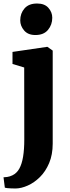

<svg xmlns="http://www.w3.org/2000/svg" viewBox="-34 -828 398 1091"><path d="M55.5 243Q42.5 243 29.8 242.5Q17 242 7.5 241Q-2 240 -6.5 238.5L-14 179.5Q-7 179.5 7.2 177.5Q21.5 175.5 37 168Q61.5 156 76 129.8Q90.5 103.5 97.2 62.2Q104 21 104 -35.5L103.5 -444.5L37 -464.5V-533L231.5 -561.5H236L265.5 -540.5V-12Q265.5 51 245.2 98.8Q225 146.5 192.8 178.2Q160.5 210 124 226.2Q87.5 242.5 55.5 243ZM166.5 -629Q125 -629 103 -655Q81 -681 81 -712Q81 -752 105.2 -780Q129.5 -808 176.5 -808H177.5Q219.5 -808 241.2 -783.2Q263 -758.5 263 -727Q263 -687.5 238.8 -658.2Q214.5 -629 167.5 -629Z"/></svg>

Font: Merriweather 36pt Black
Style: Regular
Weight: 900
Version: Version 2.100